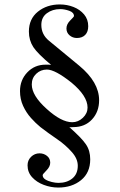

<svg xmlns="http://www.w3.org/2000/svg" viewBox="-20 -696 540 864"><path d="M326 -525Q307 -525 293 -537Q279 -549 279 -568Q279 -587 296 -604Q313 -621 313 -623Q313 -640 291.5 -647.5Q270 -655 251 -655Q216 -655 191 -636.5Q166 -618 166 -584Q166 -541 200 -513L337 -400Q426 -326 426 -245Q426 -193 394 -158.5Q362 -124 310 -124Q307 -124 302.5 -123.5Q298 -123 292 -124Q320 -99 338.5 -80Q357 -61 367 -46Q386 -18 386 21Q386 81 345 114.5Q304 148 242 148Q209 148 177 136Q145 124 124.5 101.5Q104 79 104 48Q104 25 120 9.5Q136 -6 158 -6Q177 -6 191.5 5.5Q206 17 206 36Q206 54 189 71Q172 88 172 92Q172 104 184 111.5Q196 119 213 123Q230 127 243 127Q281 127 305.5 107Q330 87 330 50Q330 18 303 -12Q275 -44 236 -70.5Q197 -97 162 -124Q141 -141 119.5 -165Q98 -189 84 -219.5Q70 -250 70 -286Q70 -336 103 -370.5Q136 -405 185 -405Q193 -405 199 -405Q205 -405 210 -404Q150 -454 130 -484Q110 -515 110 -554Q110 -611 150.5 -643.5Q191 -676 249 -676Q282 -676 311 -664.5Q340 -653 358.5 -631Q377 -609 377 -578Q377 -553 363.5 -539Q350 -525 326 -525ZM305 -146Q332 -146 353 -166Q374 -186 374 -212Q374 -264 302 -324Q228 -383 191 -383Q163 -383 143 -364Q123 -345 123 -316Q123 -266 190 -206Q256 -146 305 -146Z"/></svg>

Font: Ponomar
Style: Regular
Weight: 400
Version: Version 1.301; ttfautohint (v1.8.4.7-5d5b)